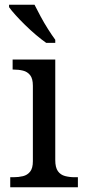

<svg xmlns="http://www.w3.org/2000/svg" viewBox="-20 -786 360 806"><path d="M23 0V-42H36Q58 -42 76.5 -46.5Q95 -51 106.5 -65.5Q118 -80 118 -109V-426Q118 -456 106.5 -470.5Q95 -485 76.5 -489.5Q58 -494 36 -494H33V-536H212V-114Q212 -83 223 -67.5Q234 -52 253 -47Q272 -42 294 -42H307V0ZM174 -606Q154 -620 131 -639.5Q108 -659 85.5 -681Q63 -703 45 -723Q27 -743 18 -756V-766H125Q136 -744 150.5 -717Q165 -690 181.5 -664Q198 -638 212 -619V-606Z"/></svg>

Font: Noto Serif Hebrew
Style: Regular
Weight: 400
Designer: Monotype Design Team
Foundry: Monotype Imaging Inc.
Version: Version 2.003